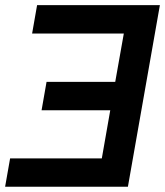

<svg xmlns="http://www.w3.org/2000/svg" viewBox="-21 -713 631 733"><path d="M-1.5 0 17.6 -108.4H367.7L399.9 -292H137.7L156.7 -400.4H418.9L451.7 -585H101.6L120.6 -693.4H589.4L467.3 0Z"/></svg>

Font: Cascadia Code PL SemiBold
Style: Italic
Weight: 600
Italic angle: -10°
Monospace: yes
Designer: Aaron Bell
Foundry: Saja Typeworks
Version: Version 2404.023; ttfautohint (v1.8.4)